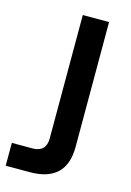

<svg xmlns="http://www.w3.org/2000/svg" viewBox="-161 -556 553 812"><g transform="rotate(15 115.0 -150.0)"><path d="M98 40V-500H213V47Q213 200 53 200H-52V100H38Q98 100 98 40Z"/></g></svg>

Font: MedMera Sans Semibold
Style: Regular
Weight: 600
Designer: Kasper Nordkvist
Foundry: UNCUT.wtf
Version: Version 1.300